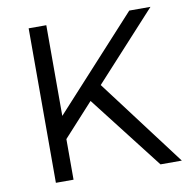

<svg xmlns="http://www.w3.org/2000/svg" viewBox="-79 -779 856 857"><g transform="rotate(-10 349.5 -350.0)"><path d="M676.8 0H580.1L321.8 -333L186 -184.1V0H106V-700.2H186V-289.1L562 -700.2H658.2L378.9 -395Z"/></g></svg>

Font: Argentum Sans Light
Style: Regular
Weight: 300
Designer: Julieta Ulanovsky (Modified by Cristiano Sobral)
Foundry: Julieta Ulanovsky
Version: Version 1.000; ttfautohint (v1.5.65-e2d9)